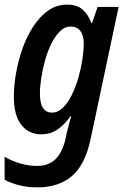

<svg xmlns="http://www.w3.org/2000/svg" viewBox="-32 -572 539 832"><path d="M130 240Q86 240 50 230.5Q14 221 -12 207V107Q13 123 51.5 135Q90 147 128 147Q178 147 207.5 118.5Q237 90 251 34L257 5Q261 -9 266 -29.5Q271 -50 277 -69H274Q247 -31 216.5 -10.5Q186 10 145 10Q92 10 60 -31.5Q28 -73 28 -153Q28 -201 37.5 -255Q47 -309 65.5 -361.5Q84 -414 112 -457Q140 -500 176.5 -526Q213 -552 259 -552Q301 -552 325.5 -531Q350 -510 364 -472H367L391 -542H482L361 29Q337 143 279 191.5Q221 240 130 240ZM194 -84Q219 -84 240.5 -105Q262 -126 279 -160.5Q296 -195 307.5 -235Q319 -275 325 -314.5Q331 -354 331 -384Q331 -418 316.5 -437.5Q302 -457 274 -457Q249 -457 228.5 -437Q208 -417 191.5 -384.5Q175 -352 164 -313Q153 -274 147 -235.5Q141 -197 141 -166Q141 -84 194 -84Z"/></svg>

Font: Noto Sans Condensed SemiBold
Style: Italic
Weight: 600
Width: 3
Italic angle: -12°
Designer: Monotype Design Team
Foundry: Monotype Imaging Inc.
Version: Version 2.013; ttfautohint (v1.8.4.7-5d5b)